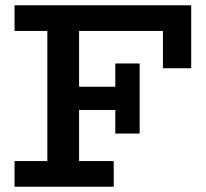

<svg xmlns="http://www.w3.org/2000/svg" viewBox="-20 -706 778 726"><path d="M596 -448V-589H35V-686H703V-448ZM35 0V-97H410V0ZM159 -54V-630H279V-54ZM208 -290V-378H467V-290ZM416 -201V-466H508V-201Z"/></svg>

Font: BioRhyme SemiBold
Style: Regular
Weight: 600
Designer: Aoife Mooney
Foundry: Aoife Mooney Type
Version: Version 1.600;gftools[0.9.33]